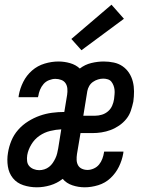

<svg xmlns="http://www.w3.org/2000/svg" viewBox="-20 -790 640 818"><path d="M137 8Q107 8 79.5 -1Q52 -10 35 -31Q18 -52 13.5 -81Q9 -110 14 -139Q18 -165 28.5 -190.5Q39 -216 57.5 -237Q76 -258 100 -273Q124 -288 149.5 -297Q175 -306 201.5 -309.5Q228 -313 254 -313L266 -386Q268 -399 267 -412Q266 -425 259.5 -435Q253 -445 241 -449.5Q229 -454 216 -454Q203 -454 189 -448.5Q175 -443 165.5 -432Q156 -421 150.5 -407.5Q145 -394 143 -380Q142 -379 142 -378Q142 -377 142 -376H59Q59 -378 59.5 -380Q60 -382 60 -384Q65 -413 79 -441Q93 -469 116.5 -489.5Q140 -510 170 -519Q200 -528 229 -528Q254 -528 278.5 -521Q303 -514 320 -498Q342 -515 369 -521.5Q396 -528 422 -528Q444 -528 465 -523.5Q486 -519 502.5 -507.5Q519 -496 530 -479Q541 -462 546 -442Q551 -422 551 -400.5Q551 -379 548 -357Q544 -338 537.5 -318.5Q531 -299 518 -283Q505 -267 487.5 -255Q470 -243 451 -236Q432 -229 412.5 -226Q393 -223 374 -223H323L308 -134Q306 -121 306.5 -108.5Q307 -96 312.5 -86Q318 -76 329 -71Q340 -66 353 -66Q366 -66 379.5 -72Q393 -78 402 -89Q411 -100 416 -113.5Q421 -127 423 -140Q423 -141 423 -142Q423 -143 424 -144H506Q506 -142 505.5 -140Q505 -138 505 -136Q500 -107 486.5 -79.5Q473 -52 450.5 -31Q428 -10 398.5 -1Q369 8 341 8Q314 8 288.5 -0.5Q263 -9 247 -28Q223 -9 194 -0.5Q165 8 137 8ZM386 -297Q400 -297 414.5 -301.5Q429 -306 440.5 -316Q452 -326 458 -340Q464 -354 466 -368Q467 -378 468 -388Q469 -398 468 -407.5Q467 -417 463.5 -426Q460 -435 454.5 -442Q449 -449 439.5 -452Q430 -455 420 -455Q409 -455 397.5 -451.5Q386 -448 376 -441Q366 -434 360 -423.5Q354 -413 352 -402L335 -297ZM147 -65Q158 -65 169 -68.5Q180 -72 189 -79Q198 -86 204.5 -95.5Q211 -105 216 -115.5Q221 -126 223.5 -136.5Q226 -147 228 -158L241 -239Q218 -238 193.5 -232Q169 -226 148 -211.5Q127 -197 113.5 -174.5Q100 -152 96 -129Q94 -116 95.5 -103.5Q97 -91 104.5 -82.5Q112 -74 123.5 -69.5Q135 -65 147 -65ZM327 -576 284 -624 455 -770 508 -710Z"/></svg>

Font: Iosevka SS04 Extended
Style: Italic
Weight: 400
Width: 7
Italic angle: -9°
Monospace: yes
Designer: Belleve Invis
Foundry: Belleve Invis
Version: Version 19.0.0; ttfautohint (v1.8.4)